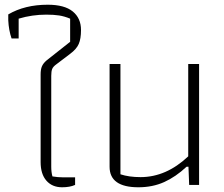

<svg xmlns="http://www.w3.org/2000/svg" viewBox="-20 -783 947 813"><path d="M152 -97V-468Q152 -489 157.5 -502Q163 -515 177 -527L277 -606V-704Q253 -714 230.5 -717.5Q208 -721 176 -721Q116 -721 59 -704V-620H29Q17 -655 15 -697V-722Q85 -763 182 -763Q253 -763 288 -734.5Q323 -706 323 -656Q323 -619 313.5 -597Q304 -575 277 -555L219 -511Q205 -501 201 -491Q197 -481 197 -462V-77Q197 -54 202 -36Q225 -32 249 -32H298V0Q276 10 243 10Q201 10 176.5 -18Q152 -46 152 -97Z M444 -77V-512H490V-45Q526 -33 575 -33Q684 -33 777 -121V-512H823V0H781L778 -77H770Q724 -34 675 -12Q626 10 566 10Q444 10 444 -77Z"/></svg>

Font: Athiti Light
Style: Regular
Weight: 300
Designer: CadsonDemak Team
Foundry: CadsonDemak
Version: Version 1.032